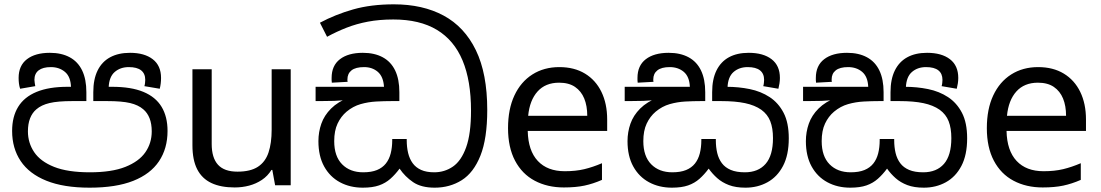

<svg xmlns="http://www.w3.org/2000/svg" viewBox="-20 -856 5088 887"><path d="M394 11Q274 11 194.5 -21Q115 -53 75.5 -112Q36 -171 36 -251Q36 -317 64 -362.5Q92 -408 149 -431.5Q206 -455 292 -455H315L308 -452Q307 -501 280.5 -523.5Q254 -546 215 -546Q178 -546 158.5 -531Q139 -516 139 -487Q139 -482 140.5 -472.5Q142 -463 143 -458L73 -446Q69 -458 67.5 -470.5Q66 -483 66 -496Q66 -553 104.5 -582.5Q143 -612 210 -612Q264 -612 302 -591.5Q340 -571 359.5 -530.5Q379 -490 379 -430V-389H314Q247 -389 209 -380Q171 -371 148 -351Q129 -335 119 -309.5Q109 -284 109 -249Q109 -196 138 -153Q167 -110 230 -85Q293 -60 395 -60Q496 -60 559 -85Q622 -110 651.5 -152.5Q681 -195 681 -249Q681 -284 671 -309.5Q661 -335 642 -351Q619 -371 581 -380Q543 -389 475 -389H411V-430Q411 -490 431 -530.5Q451 -571 489 -591.5Q527 -612 581 -612Q647 -612 685.5 -582.5Q724 -553 724 -496Q724 -483 722.5 -470.5Q721 -458 718 -446L647 -458Q649 -463 650 -472.5Q651 -482 651 -487Q651 -516 632 -531Q613 -546 575 -546Q536 -546 510 -523.5Q484 -501 482 -452L478 -455H498Q586 -455 642.5 -431.5Q699 -408 726.5 -362.5Q754 -317 754 -251Q754 -170 714.5 -111Q675 -52 595.5 -20.5Q516 11 394 11Z M1323 -536V0H1251L1238 -71H1234Q1217 -43 1190 -25Q1163 -7 1131 1.5Q1099 10 1064 10Q1000 10 956.5 -10.5Q913 -31 891 -74Q869 -117 869 -185V-536H958V-191Q958 -127 987 -95Q1016 -63 1077 -63Q1137 -63 1171.5 -85.5Q1206 -108 1220.5 -151.5Q1235 -195 1235 -257V-536Z M1988 11Q1926 11 1888.5 -14.5Q1851 -40 1826 -77Q1806 -50 1783.5 -30Q1761 -10 1731 0.5Q1701 11 1656 11Q1597 11 1550.5 -14Q1504 -39 1477.5 -87Q1451 -135 1451 -204Q1451 -246 1464.5 -284.5Q1478 -323 1509.5 -354.5Q1541 -386 1593 -406L1595 -397Q1561 -391 1524 -390Q1487 -389 1458 -389H1438V-455H1754Q1751 -502 1725.5 -524Q1700 -546 1662 -546Q1623 -546 1604 -531Q1585 -516 1585 -489Q1585 -487 1585 -484Q1585 -481 1586 -478L1513 -474Q1512 -479 1512 -485.5Q1512 -492 1512 -496Q1512 -553 1550.5 -582.5Q1589 -612 1656 -612Q1710 -612 1748 -591.5Q1786 -571 1805.5 -530.5Q1825 -490 1825 -430V-389H1790Q1755 -389 1718 -387Q1681 -385 1646 -375Q1611 -365 1581 -340Q1555 -318 1539.5 -285Q1524 -252 1524 -204Q1524 -134 1560.5 -97Q1597 -60 1658 -60Q1696 -60 1721.5 -70.5Q1747 -81 1762.5 -100.5Q1778 -120 1785 -147.5Q1792 -175 1792 -208V-214H1859V-208Q1859 -176 1865.5 -149Q1872 -122 1886.5 -102Q1901 -82 1925.5 -71Q1950 -60 1986 -60Q2034 -60 2072.5 -86.5Q2111 -113 2133.5 -175.5Q2156 -238 2156 -345Q2156 -483 2117 -576.5Q2078 -670 1998.5 -718Q1919 -766 1797 -766Q1733 -766 1680 -756Q1627 -746 1581 -728Q1535 -710 1491 -686L1458 -751Q1529 -789 1611.5 -812.5Q1694 -836 1800 -836Q1933 -836 2029.5 -784Q2126 -732 2178.5 -624Q2231 -516 2231 -348Q2231 -216 2199.5 -137Q2168 -58 2113 -23.5Q2058 11 1988 11Z M2564 -546Q2633 -546 2682.5 -516Q2732 -486 2758.5 -431.5Q2785 -377 2785 -304V-251H2418Q2420 -160 2464.5 -112.5Q2509 -65 2589 -65Q2640 -65 2679.5 -74.5Q2719 -84 2761 -102V-25Q2720 -7 2680 1.5Q2640 10 2585 10Q2509 10 2450.5 -21Q2392 -52 2359.5 -113.5Q2327 -175 2327 -264Q2327 -352 2356.5 -415Q2386 -478 2439.5 -512Q2493 -546 2564 -546ZM2563 -474Q2500 -474 2463.5 -433.5Q2427 -393 2420 -321H2693Q2693 -367 2679 -401Q2665 -435 2636.5 -454.5Q2608 -474 2563 -474Z M3424 11Q3379 11 3347.5 -1Q3316 -13 3293.5 -33Q3271 -53 3254 -77Q3234 -50 3211.5 -30Q3189 -10 3159 0.5Q3129 11 3084 11Q3025 11 2978.5 -14Q2932 -39 2905.5 -87Q2879 -135 2879 -204Q2879 -246 2892.5 -284.5Q2906 -323 2937.5 -354.5Q2969 -386 3021 -406L3023 -397Q2989 -391 2952 -390Q2915 -389 2886 -389H2866V-455H3167Q3165 -502 3139 -524Q3113 -546 3074 -546Q3036 -546 3017 -531Q2998 -516 2998 -489Q2998 -487 2998 -484Q2998 -481 2999 -478L2926 -474Q2925 -479 2925 -485.5Q2925 -492 2925 -496Q2925 -553 2963.5 -582.5Q3002 -612 3069 -612Q3123 -612 3161 -591.5Q3199 -571 3218.5 -530.5Q3238 -490 3238 -430V-389H3218Q3183 -389 3146 -387Q3109 -385 3074 -375Q3039 -365 3009 -340Q2983 -318 2967.5 -285Q2952 -252 2952 -204Q2952 -134 2988.5 -97Q3025 -60 3086 -60Q3124 -60 3149.5 -70.5Q3175 -81 3190.5 -100.5Q3206 -120 3213 -147.5Q3220 -175 3220 -208V-214H3287V-208Q3287 -176 3293.5 -149Q3300 -122 3315 -102Q3330 -82 3356 -71Q3382 -60 3421 -60Q3483 -60 3517 -99Q3551 -138 3551 -218Q3551 -264 3538.5 -296Q3526 -328 3497 -349Q3467 -370 3422 -379.5Q3377 -389 3311 -389H3270V-430Q3270 -490 3290 -530.5Q3310 -571 3347.5 -591.5Q3385 -612 3439 -612Q3506 -612 3544.5 -582.5Q3583 -553 3583 -496Q3583 -483 3581 -470.5Q3579 -458 3576 -446L3506 -458Q3508 -463 3509 -472.5Q3510 -482 3510 -487Q3510 -516 3491 -531Q3472 -546 3434 -546Q3395 -546 3369 -523.5Q3343 -501 3341 -452L3322 -455H3337Q3392 -455 3443.5 -444.5Q3495 -434 3535.5 -407.5Q3576 -381 3600 -335Q3624 -289 3624 -217Q3624 -140 3597.5 -89.5Q3571 -39 3525.5 -14Q3480 11 3424 11Z M4248 11Q4203 11 4171.5 -1Q4140 -13 4117.5 -33Q4095 -53 4078 -77Q4058 -50 4035.5 -30Q4013 -10 3983 0.5Q3953 11 3908 11Q3849 11 3802.5 -14Q3756 -39 3729.5 -87Q3703 -135 3703 -204Q3703 -246 3716.5 -284.5Q3730 -323 3761.5 -354.5Q3793 -386 3845 -406L3847 -397Q3813 -391 3776 -390Q3739 -389 3710 -389H3690V-455H3991Q3989 -502 3963 -524Q3937 -546 3898 -546Q3860 -546 3841 -531Q3822 -516 3822 -489Q3822 -487 3822 -484Q3822 -481 3823 -478L3750 -474Q3749 -479 3749 -485.5Q3749 -492 3749 -496Q3749 -553 3787.5 -582.5Q3826 -612 3893 -612Q3947 -612 3985 -591.5Q4023 -571 4042.5 -530.5Q4062 -490 4062 -430V-389H4042Q4007 -389 3970 -387Q3933 -385 3898 -375Q3863 -365 3833 -340Q3807 -318 3791.5 -285Q3776 -252 3776 -204Q3776 -134 3812.5 -97Q3849 -60 3910 -60Q3948 -60 3973.5 -70.5Q3999 -81 4014.5 -100.5Q4030 -120 4037 -147.5Q4044 -175 4044 -208V-214H4111V-208Q4111 -176 4117.5 -149Q4124 -122 4139 -102Q4154 -82 4180 -71Q4206 -60 4245 -60Q4307 -60 4341 -99Q4375 -138 4375 -218Q4375 -264 4362.5 -296Q4350 -328 4321 -349Q4291 -370 4246 -379.5Q4201 -389 4135 -389H4094V-430Q4094 -490 4114 -530.5Q4134 -571 4171.5 -591.5Q4209 -612 4263 -612Q4330 -612 4368.5 -582.5Q4407 -553 4407 -496Q4407 -483 4405 -470.5Q4403 -458 4400 -446L4330 -458Q4332 -463 4333 -472.5Q4334 -482 4334 -487Q4334 -516 4315 -531Q4296 -546 4258 -546Q4219 -546 4193 -523.5Q4167 -501 4165 -452L4146 -455H4161Q4216 -455 4267.5 -444.5Q4319 -434 4359.5 -407.5Q4400 -381 4424 -335Q4448 -289 4448 -217Q4448 -140 4421.5 -89.5Q4395 -39 4349.5 -14Q4304 11 4248 11Z M4776 -546Q4845 -546 4894.5 -516Q4944 -486 4970.5 -431.5Q4997 -377 4997 -304V-251H4630Q4632 -160 4676.5 -112.5Q4721 -65 4801 -65Q4852 -65 4891.5 -74.5Q4931 -84 4973 -102V-25Q4932 -7 4892 1.5Q4852 10 4797 10Q4721 10 4662.5 -21Q4604 -52 4571.5 -113.5Q4539 -175 4539 -264Q4539 -352 4568.5 -415Q4598 -478 4651.5 -512Q4705 -546 4776 -546ZM4775 -474Q4712 -474 4675.5 -433.5Q4639 -393 4632 -321H4905Q4905 -367 4891 -401Q4877 -435 4848.5 -454.5Q4820 -474 4775 -474Z"/></svg>

Font: lsinhala25
Style: Book
Weight: 400
Designer: Jelle Bosma - Monotype Design Team
Foundry: Monotype Imaging Inc.
Version: Version 2.003